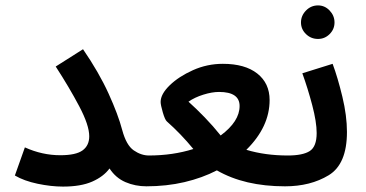

<svg xmlns="http://www.w3.org/2000/svg" viewBox="-20 -684 1353 710"><path d="M522 5Q589 5 589 -54Q589 -77 575 -93Q561 -109 531 -109Q502 -109 474.5 -128Q447 -147 432 -203Q417 -260 381.5 -338Q346 -416 287 -502L186 -438Q236 -361 273 -291Q310 -221 310 -180Q310 -146 285.5 -128Q261 -110 203 -110Q136 -110 72 -139L35 -35Q69 -15 119 -4.5Q169 6 213 6Q279 6 321 -12.5Q363 -31 385 -61Q408 -26 444 -10.5Q480 5 522 5Z M1101 -54Q1101 -109 1044 -109Q961 -109 891 -130Q977 -215 977 -314Q977 -376 931.5 -412Q886 -448 804 -448Q746 -448 693.5 -424.5Q641 -401 607.5 -368.5Q574 -336 574 -307Q574 -296 582 -268.5Q590 -241 597 -235Q649 -189 695 -133Q619 -109 530 -109L520 5Q596 5 662 -10.5Q728 -26 782 -54Q884 5 1034 5Q1101 5 1101 -54ZM677 -308Q700 -324 732 -334Q764 -344 790 -344Q866 -344 866 -292Q866 -235 796 -183Q768 -218 737 -250Q706 -282 677 -308Z M1034 5Q1128 5 1195.5 -36Q1263 -77 1263 -196Q1263 -256 1246 -326.5Q1229 -397 1210 -448L1098 -413Q1118 -358 1134.5 -295.5Q1151 -233 1151 -192Q1151 -142 1125.5 -125.5Q1100 -109 1044 -109ZM1156 -540Q1181 -540 1199 -558Q1217 -576 1217 -601Q1217 -626 1199 -645Q1181 -664 1156 -664Q1130 -664 1111.5 -645Q1093 -626 1093 -601Q1093 -576 1111.5 -558Q1130 -540 1156 -540Z"/></svg>

Font: Noto Sans Arabic UI SemiCondensed Semi
Style: Regular
Weight: 600
Width: 4
Designer: Nadine Chahine - Monotype Design Team
Foundry: Monotype Imaging Inc.
Version: Version 1.900